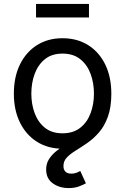

<svg xmlns="http://www.w3.org/2000/svg" viewBox="-20 -748 640 981"><path d="M299.3 11.7Q225.1 11.7 169.2 -23.4Q113.3 -58.6 82 -122.1Q50.8 -185.5 50.8 -269.5Q50.8 -355 82 -418.7Q113.3 -482.4 169.2 -517.6Q225.1 -552.7 299.3 -552.7Q374 -552.7 430.2 -517.6Q486.3 -482.4 517.6 -418.7Q548.8 -355 548.8 -269.5Q548.8 -185.5 517.6 -122.1Q486.3 -58.6 430.2 -23.4Q374 11.7 299.3 11.7ZM299.3 -66.9Q354.5 -66.9 390.1 -95.2Q425.8 -123.5 442.9 -169.7Q460 -215.8 460 -269.5Q460 -323.7 442.9 -370.4Q425.8 -417 390.1 -445.6Q354.5 -474.1 299.3 -474.1Q244.6 -474.1 209.5 -445.6Q174.3 -417 157.2 -370.6Q140.1 -324.2 140.1 -269.5Q140.1 -215.8 157.2 -169.7Q174.3 -123.5 209.5 -95.2Q244.6 -66.9 299.3 -66.9ZM330.6 212.9Q283.2 212.9 249.5 188.5Q215.8 164.1 215.8 118.2Q215.8 87.9 230.5 64.9Q245.1 42 269.5 22.7Q293.9 3.4 323 -15.9Q352.1 -35.2 380.9 -57.6Q409.7 -80.1 434.1 -109.1Q458.5 -138.2 473.1 -177.5Q487.8 -216.8 487.8 -269.5H548.8Q548.8 -199.7 531.2 -151.6Q513.7 -103.5 485.8 -71.5Q458 -39.6 426.5 -17.8Q395 3.9 367.2 21Q339.4 38.1 321.8 56.4Q304.2 74.7 304.2 100.6Q304.2 118.7 314.2 128.9Q324.2 139.2 344.7 139.2Q358.4 139.2 369.6 135Q380.9 130.9 390.1 125.5L418.9 188.5Q404.3 196.8 382.6 204.8Q360.8 212.9 330.6 212.9ZM434.6 -728V-658.7H164.1V-728Z"/></svg>

Font: Adwaita Sans
Style: Regular
Weight: 400
Designer: Rasmus Andersson
Foundry: rsms
Version: Version 4.001;git-9221beed3